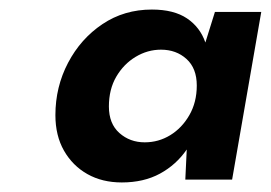

<svg xmlns="http://www.w3.org/2000/svg" viewBox="-20 -731 567 402"><path d="M235 -349Q194 -349 163 -366.5Q132 -384 114 -415.5Q96 -447 96 -490Q96 -549 122.5 -599.5Q149 -650 194.5 -680.5Q240 -711 298 -711Q344 -711 371.5 -692.5Q399 -674 410 -642L430 -706H527L466 -355H368L371 -418Q349 -386 315 -367.5Q281 -349 235 -349ZM283 -433Q312 -433 336.5 -448Q361 -463 376.5 -490Q392 -517 392 -552Q392 -588 370.5 -607.5Q349 -627 317 -627Q289 -627 264 -612Q239 -597 223.5 -570.5Q208 -544 208 -508Q208 -472 230 -452.5Q252 -433 283 -433Z"/></svg>

Font: DM Sans 24pt ExtraBold
Style: Italic
Weight: 800
Italic angle: -10°
Designer: Colophon Foundry, Jonny Pinhorn
Foundry: Colophon Foundry
Version: Version 4.004;gftools[0.9.30]